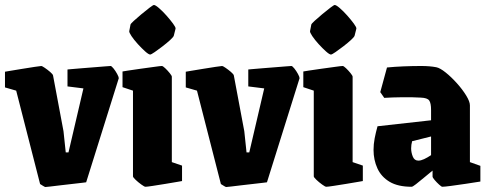

<svg xmlns="http://www.w3.org/2000/svg" viewBox="-20 -738 1958 771"><path d="M162 13Q160 13 150.5 7Q141 1 141 1L45 -374L0 -387V-450Q0 -450 20.5 -453.5Q41 -457 69 -461.5Q97 -466 119.5 -469.5Q142 -473 146 -473Q149 -473 160 -465.5Q171 -458 181.5 -449Q192 -440 193 -435L235 -211L244 -126H255L315 -383L251 -391V-459Q251 -459 267.5 -460.5Q284 -462 309 -464Q334 -466 359.5 -468Q385 -470 403 -471.5Q421 -473 424 -473Q428 -473 436 -463Q444 -453 450.5 -441Q457 -429 457 -424L326 -6Q326 -6 310.5 -4Q295 -2 271.5 0.5Q248 3 223.5 6Q199 9 182 11Q165 13 162 13Z M504 -639Q504 -642 517 -654Q530 -666 548 -681Q566 -696 580.5 -707Q595 -718 598 -718Q604 -718 618.5 -705.5Q633 -693 648.5 -675.5Q664 -658 675 -643Q686 -628 685 -623L678 -595Q677 -590 664 -578Q651 -566 633.5 -552.5Q616 -539 601.5 -529Q587 -519 583 -519Q577 -519 563 -531.5Q549 -544 533.5 -561Q518 -578 508 -593Q498 -608 499 -613ZM564 12Q560 12 547.5 3Q535 -6 524.5 -16Q514 -26 514 -30V-374L472 -388V-451Q472 -451 493.5 -454.5Q515 -458 545 -462Q575 -466 599.5 -469.5Q624 -473 630 -473Q634 -473 643.5 -464Q653 -455 661.5 -444.5Q670 -434 670 -430V-87L711 -73V-11Q711 -11 691 -7.5Q671 -4 643.5 0.5Q616 5 593 8.5Q570 12 564 12Z M888 13Q886 13 876.5 7Q867 1 867 1L771 -374L726 -387V-450Q726 -450 746.5 -453.5Q767 -457 795 -461.5Q823 -466 845.5 -469.5Q868 -473 872 -473Q875 -473 886 -465.5Q897 -458 907.5 -449Q918 -440 919 -435L961 -211L970 -126H981L1041 -383L977 -391V-459Q977 -459 993.5 -460.5Q1010 -462 1035 -464Q1060 -466 1085.5 -468Q1111 -470 1129 -471.5Q1147 -473 1150 -473Q1154 -473 1162 -463Q1170 -453 1176.5 -441Q1183 -429 1183 -424L1052 -6Q1052 -6 1036.5 -4Q1021 -2 997.5 0.5Q974 3 949.5 6Q925 9 908 11Q891 13 888 13Z M1230 -639Q1230 -642 1243 -654Q1256 -666 1274 -681Q1292 -696 1306.5 -707Q1321 -718 1324 -718Q1330 -718 1344.5 -705.5Q1359 -693 1374.5 -675.5Q1390 -658 1401 -643Q1412 -628 1411 -623L1404 -595Q1403 -590 1390 -578Q1377 -566 1359.5 -552.5Q1342 -539 1327.5 -529Q1313 -519 1309 -519Q1303 -519 1289 -531.5Q1275 -544 1259.5 -561Q1244 -578 1234 -593Q1224 -608 1225 -613ZM1290 12Q1286 12 1273.5 3Q1261 -6 1250.5 -16Q1240 -26 1240 -30V-374L1198 -388V-451Q1198 -451 1219.5 -454.5Q1241 -458 1271 -462Q1301 -466 1325.5 -469.5Q1350 -473 1356 -473Q1360 -473 1369.5 -464Q1379 -455 1387.5 -444.5Q1396 -434 1396 -430V-87L1437 -73V-11Q1437 -11 1417 -7.5Q1397 -4 1369.5 0.5Q1342 5 1319 8.5Q1296 12 1290 12Z M1633 12Q1578 12 1544.5 -8Q1511 -28 1495.5 -62Q1480 -96 1480 -136Q1480 -159 1484.5 -182.5Q1489 -206 1496 -231L1711 -255V-296Q1711 -324 1703.5 -334.5Q1696 -345 1670 -346Q1637 -348 1595 -347.5Q1553 -347 1523 -345L1507 -368L1534 -467Q1564 -470 1600 -471.5Q1636 -473 1671 -473Q1706 -473 1732 -468Q1747 -465 1769.5 -447Q1792 -429 1814.5 -404Q1837 -379 1852 -354.5Q1867 -330 1867 -315V-87L1909 -72V-9Q1884 -5 1851 0Q1818 5 1791 8.5Q1764 12 1756 12Q1753 12 1743.5 3.5Q1734 -5 1725.5 -15Q1717 -25 1717 -29V-53Q1701 -40 1682.5 -24.5Q1664 -9 1650.5 1.5Q1637 12 1633 12ZM1631 -142Q1631 -126 1637.5 -109.5Q1644 -93 1660 -93Q1670 -93 1683 -99Q1696 -105 1711 -115V-190L1635 -171Q1631 -157 1631 -142Z"/></svg>

Font: Grenze Gotisch Black
Style: Regular
Weight: 900
Designer: Renata Polastri
Foundry: Omnibus-Type
Version: Version 1.001